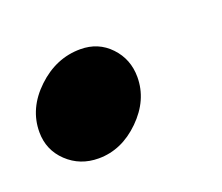

<svg xmlns="http://www.w3.org/2000/svg" viewBox="-50 -210 326 282"><g transform="rotate(-20 113.0 -69.0)"><path d="M-4 -55Q-4 -92 26 -120.5Q56 -149 94 -149Q122 -149 140.5 -129.5Q159 -110 159 -82Q159 -46 130 -17.5Q101 11 65 11Q36 11 16 -8Q-4 -27 -4 -55Z"/></g></svg>

Font: Open Sauce One
Style: Bold Italic
Weight: 700
Italic angle: -10°
Designer: Alfredo Marco Pradil
Foundry: Creative Sauce Fz LLC
Version: Version 1.477